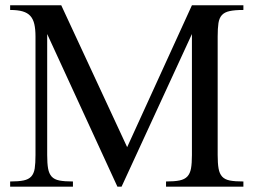

<svg xmlns="http://www.w3.org/2000/svg" viewBox="-20 -701 956 721"><path d="M603.5 0V-19.5Q635.3 -19.5 654.3 -23.4Q673.3 -27.3 683.6 -38.3Q693.8 -49.3 697.3 -68.6Q700.7 -87.9 700.7 -118.7V-573.2L436.5 0H420.9L157.2 -573.2V-118.7Q157.2 -87.4 160.6 -68.1Q164.1 -48.8 174.1 -37.8Q184.1 -26.9 203.1 -23.2Q222.2 -19.5 253.9 -19.5V0H18.1V-19.5Q49.8 -19.5 68.6 -23.4Q87.4 -27.3 97.4 -38.3Q107.4 -49.3 110.4 -68.6Q113.3 -87.9 113.3 -118.7V-564Q113.3 -591.3 108.9 -610.4Q104.5 -629.4 94 -641.1Q83.5 -652.8 65.2 -658.2Q46.9 -663.6 18.1 -663.6V-681.2H210L457.5 -148.4L700.7 -681.2H894V-663.6Q861.8 -663.6 842.5 -659.4Q823.2 -655.3 813.2 -644.3Q803.2 -633.3 800.3 -614Q797.4 -594.7 797.4 -564V-118.7Q797.4 -87.4 800.8 -68.1Q804.2 -48.8 814.2 -37.8Q824.2 -26.9 843 -23.2Q861.8 -19.5 894 -19.5V0Z"/></svg>

Font: Simplified Naskh
Style: Regular
Weight: 400
Designer: SIL International
Foundry: Arabeyes
Version: 1.02_alpha